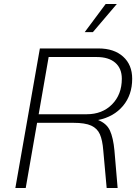

<svg xmlns="http://www.w3.org/2000/svg" viewBox="-20 -943 697 963"><path d="M472 -341Q515 -324 531.5 -288Q548 -252 554 -188L570 0H515L498 -188Q494 -240 481 -269.5Q468 -299 437.5 -313Q407 -327 348 -327H166L109 0H57L180 -700H474Q552 -700 597.5 -659Q643 -618 643 -548Q643 -467 597 -412Q551 -357 472 -341ZM591 -548Q591 -600 558 -628.5Q525 -657 465 -657H224L174 -370H415Q493 -370 542 -419.5Q591 -469 591 -548ZM510 -923H566L446 -782H405Z"/></svg>

Font: KoHo Light
Style: Italic
Weight: 300
Italic angle: -10°
Version: Version 1.000; ttfautohint (v1.6)